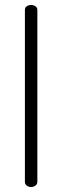

<svg xmlns="http://www.w3.org/2000/svg" viewBox="-20 -751 249 771"><path d="M105 0Q95 0 87.5 -5.5Q80 -11 80 -21V-711Q80 -721 87.5 -726Q95 -731 105 -731Q114 -731 122 -726Q130 -721 130 -711V-21Q130 -11 122 -5.5Q114 0 105 0Z"/></svg>

Font: Dosis ExtraLight Light
Style: Regular
Weight: 300
Version: Version 3.001; ttfautohint (v1.8.2)